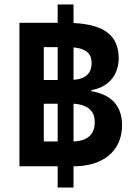

<svg xmlns="http://www.w3.org/2000/svg" viewBox="-20 -780 621 859"><path d="M67 -36H238V59H309V-36C440 -36 526 -103 526 -220C526 -316 467 -359 389 -372V-377C464 -389 511 -444 511 -519C511 -619 449 -670 309 -677V-760H238V-678H67ZM176 -422V-569H238V-422ZM390 -499C390 -457 369 -427 309 -423V-568C364 -563 390 -540 390 -499ZM176 -147V-316H238V-147ZM404 -234C404 -185 379 -150 309 -147V-316C380 -312 404 -277 404 -234Z"/></svg>

Font: Noto Sans Thai UI
Style: Bold
Weight: 700
Designer: Monotype Design Team
Foundry: Monotype Imaging Inc.
Version: Version 2.000